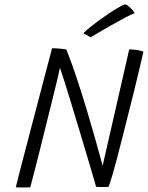

<svg xmlns="http://www.w3.org/2000/svg" viewBox="-20 -858 681 882"><path d="M119 2.5Q110.5 3 97.8 3.2Q85 3.5 72.8 3.2Q60.5 3 52.5 2.5Q55 -8.5 65.2 -48.5Q75.5 -88.5 90.5 -146.2Q105.5 -204 122.8 -269.8Q140 -335.5 156.8 -399Q173.5 -462.5 186.5 -512.5Q194 -540 200.2 -564.2Q206.5 -588.5 211.5 -607Q216.5 -625.5 219 -636.5Q225.5 -636.5 234.5 -636Q243.5 -635.5 253.5 -634.8Q263.5 -634 272 -633Q280.5 -632 285 -630.5Q309.5 -568.5 333.5 -496Q357.5 -423.5 379.5 -350.2Q401.5 -277 420 -211.2Q438.5 -145.5 451.5 -96.5L573.5 -631Q582.5 -631 592 -630.2Q601.5 -629.5 610.2 -628Q619 -626.5 626.5 -624.8Q634 -623 639 -620.5Q631.5 -587.5 620.2 -540.2Q609 -493 595.5 -438Q582 -383 567.5 -326.5Q553 -270 540 -217.8Q527 -165.5 516 -124.5Q510 -102 504.2 -81.5Q498.5 -61 493.5 -44.2Q488.5 -27.5 484.5 -16Q480.5 -4.5 478.5 0.5Q470 1 462.8 1Q455.5 1 449 1Q441.5 1 434.5 1Q427.5 1 421.5 0Q417 -16.5 405.2 -56.5Q393.5 -96.5 377.2 -150.8Q361 -205 343 -265Q325 -325 307.8 -381.2Q290.5 -437.5 276.8 -481.2Q263 -525 255.5 -547Q252.5 -531.5 242.5 -489.8Q232.5 -448 218.5 -391.8Q204.5 -335.5 189.2 -274Q174 -212.5 159.8 -155.5Q145.5 -98.5 134.5 -56.5Q123.5 -14.5 119 2.5ZM556 -838.5Q565.5 -834 573.8 -826.8Q582 -819.5 588.8 -811.8Q595.5 -804 598.5 -797.5Q583 -792 553.8 -776.5Q524.5 -761 491.8 -742.5Q459 -724 432.5 -708.2Q406 -692.5 396.5 -686.5L363 -705.5Q374.5 -718 400.5 -738.2Q426.5 -758.5 457 -780Q487.5 -801.5 514.5 -818Q541.5 -834.5 556 -838.5Z"/></svg>

Font: Grandstander Thin ExtraLight
Style: Italic
Weight: 250
Italic angle: -15°
Version: Version 1.200